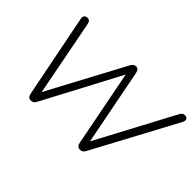

<svg xmlns="http://www.w3.org/2000/svg" viewBox="-106 -998 1327 1327"><g transform="rotate(45 557.0 -335.0)"><path d="M260 6C279 6 290 -2 299 -20L598 -585L707 -27C711 -5 722 6 741 6C760 6 771 -2 780 -20L1109 -634C1121 -657 1111 -676 1086 -676C1071 -676 1062 -669 1053 -653L750 -84L641 -642C636 -667 626 -676 610 -676C593 -676 583 -668 573 -650L273 -89L165 -647C161 -668 150 -676 135 -676C113 -676 101 -662 106 -638L227 -27C232 -5 242 6 260 6Z"/></g></svg>

Font: SN Pro Light
Style: Italic
Weight: 300
Italic angle: -8.99998°
Designer: Tobias Whetton
Foundry: Supernotes
Version: Version 1.001;Glyphs 3.2 (3249)